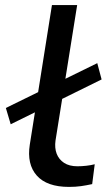

<svg xmlns="http://www.w3.org/2000/svg" viewBox="-20 -725 430 754"><path d="M251 9Q164 9 124.5 -35.5Q85 -80 97 -157L184 -705H283L198 -173Q194 -144 202.5 -121.5Q211 -99 231.5 -85.5Q252 -72 284 -72Q300 -72 318.5 -74Q337 -76 352 -80L342 -2Q319 3 298 6Q277 9 251 9ZM22 -237 3 -301 362 -477 379 -413Z"/></svg>

Font: Nunito Sans 7pt Expanded
Style: Italic
Weight: 400
Width: 7
Italic angle: -9°
Designer: Vernon Adams
Foundry: Vernon Adams
Version: Version 3.101;gftools[0.9.27]